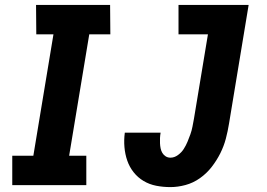

<svg xmlns="http://www.w3.org/2000/svg" viewBox="-20 -755 1090 783"><path d="M30 0V-120H116L198 -615H128L127 -735H429L430 -615H344L262 -120H332V0ZM675 8Q645 8 617 2.5Q589 -3 565.5 -17Q542 -31 525 -52.5Q508 -74 499 -100Q490 -126 487.5 -155Q485 -184 489 -214H635Q633 -203 632.5 -192Q632 -181 632.5 -170.5Q633 -160 635 -150Q637 -140 642 -131.5Q647 -123 655.5 -117.5Q664 -112 675 -112Q691 -112 705.5 -122.5Q720 -133 729 -147Q738 -161 744.5 -176.5Q751 -192 756.5 -207.5Q762 -223 765 -239Q768 -255 771 -271L828 -615H708V-735H994L914 -251Q909 -220 901 -189.5Q893 -159 878.5 -130Q864 -101 843.5 -74.5Q823 -48 795.5 -28.5Q768 -9 736.5 -0.5Q705 8 675 8Z"/></svg>

Font: Iosevka Etoile Heavy
Style: Italic
Weight: 900
Italic angle: -9°
Designer: Belleve Invis
Foundry: Belleve Invis
Version: Version 22.1.2; ttfautohint (v1.8.4)